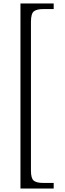

<svg xmlns="http://www.w3.org/2000/svg" viewBox="-20 -819 369 1098"><path d="M97 -799H287V-767H225Q190 -767 173.5 -754Q157 -741 157 -693V157Q157 202 173.5 214.5Q190 227 225 227H287V259H97Z"/></svg>

Font: Noto Serif Sinhala Light
Style: Regular
Weight: 300
Designer: Jelle Bosma - Monotype Design Team
Foundry: Monotype Imaging Inc.
Version: Version 2.007; ttfautohint (v1.8.4.7-5d5b)